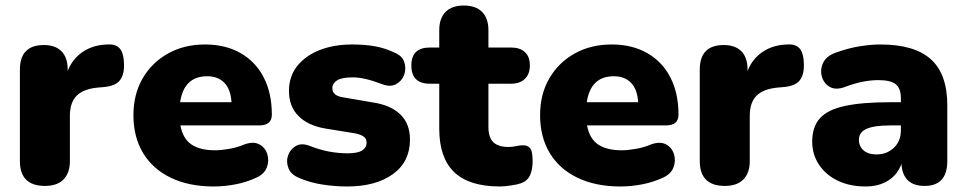

<svg xmlns="http://www.w3.org/2000/svg" viewBox="-20 -664 3498 695"><path d="M143 9Q52 9 52 -81V-412Q52 -501 139 -501Q180 -501 202.5 -478.5Q225 -456 225 -412V-407Q242 -451 280 -476.5Q318 -502 370 -503Q399 -505 413.5 -488.5Q428 -472 429 -431Q430 -395 414.5 -374Q399 -353 357 -349L334 -347Q282 -342 257.5 -317.5Q233 -293 233 -245V-81Q233 -38 210 -14.5Q187 9 143 9Z M754 11Q664 11 598.5 -20.5Q533 -52 498 -110Q463 -168 463 -247Q463 -323 496.5 -380.5Q530 -438 588.5 -470.5Q647 -503 722 -503Q796 -503 850.5 -472Q905 -441 934.5 -384Q964 -327 964 -249Q964 -210 918 -210H633Q642 -162 673 -141Q704 -120 759 -120Q780 -120 809 -125Q838 -130 864 -141Q897 -153 918.5 -141.5Q940 -130 947.5 -106.5Q955 -83 946 -58.5Q937 -34 908 -21Q874 -5 834 3Q794 11 754 11ZM632 -294H818Q815 -341 792 -364.5Q769 -388 730 -388Q646 -388 632 -294Z M1237 11Q1192 11 1147 4Q1102 -3 1065 -19Q1034 -31 1024.5 -54.5Q1015 -78 1022.5 -100.5Q1030 -123 1050 -135Q1070 -147 1098 -137Q1139 -121 1173 -115Q1207 -109 1238 -109Q1275 -109 1291 -119.5Q1307 -130 1307 -147Q1307 -162 1296.5 -169.5Q1286 -177 1267 -181L1156 -199Q1094 -210 1060 -244.5Q1026 -279 1026 -335Q1026 -387 1055.5 -424.5Q1085 -462 1136.5 -482.5Q1188 -503 1255 -503Q1300 -503 1337 -496.5Q1374 -490 1409 -473Q1436 -462 1443.5 -439Q1451 -416 1443 -393.5Q1435 -371 1414 -359.5Q1393 -348 1364 -359Q1299 -384 1258 -384Q1217 -384 1200 -373Q1183 -362 1183 -345Q1183 -318 1220 -312L1331 -293Q1395 -283 1429.5 -249.5Q1464 -216 1464 -159Q1464 -78 1402 -33.5Q1340 11 1237 11Z M1790 11Q1678 11 1624 -41Q1570 -93 1570 -198V-361H1536Q1469 -361 1469 -427Q1469 -492 1536 -492H1570V-554Q1570 -598 1593 -621Q1616 -644 1659 -644Q1702 -644 1725 -621Q1748 -598 1748 -554V-492H1830Q1862 -492 1880 -475.5Q1898 -459 1898 -427Q1898 -396 1880 -378.5Q1862 -361 1830 -361H1748V-204Q1748 -167 1765.5 -149.5Q1783 -132 1821 -132Q1835 -132 1848 -135Q1861 -138 1872 -138Q1888 -139 1898 -128.5Q1908 -118 1908 -81Q1908 -51 1899 -30.5Q1890 -10 1867 -1Q1853 4 1829 7.5Q1805 11 1790 11Z M2226 11Q2136 11 2070.5 -20.5Q2005 -52 1970 -110Q1935 -168 1935 -247Q1935 -323 1968.5 -380.5Q2002 -438 2060.5 -470.5Q2119 -503 2194 -503Q2268 -503 2322.5 -472Q2377 -441 2406.5 -384Q2436 -327 2436 -249Q2436 -210 2390 -210H2105Q2114 -162 2145 -141Q2176 -120 2231 -120Q2252 -120 2281 -125Q2310 -130 2336 -141Q2369 -153 2390.5 -141.5Q2412 -130 2419.5 -106.5Q2427 -83 2418 -58.5Q2409 -34 2380 -21Q2346 -5 2306 3Q2266 11 2226 11ZM2104 -294H2290Q2287 -341 2264 -364.5Q2241 -388 2202 -388Q2118 -388 2104 -294Z M2604 9Q2513 9 2513 -81V-412Q2513 -501 2600 -501Q2641 -501 2663.5 -478.5Q2686 -456 2686 -412V-407Q2703 -451 2741 -476.5Q2779 -502 2831 -503Q2860 -505 2874.5 -488.5Q2889 -472 2890 -431Q2891 -395 2875.5 -374Q2860 -353 2818 -349L2795 -347Q2743 -342 2718.5 -317.5Q2694 -293 2694 -245V-81Q2694 -38 2671 -14.5Q2648 9 2604 9Z M3113 11Q3056 11 3012.5 -10Q2969 -31 2944.5 -68Q2920 -105 2920 -151Q2920 -205 2948 -236Q2976 -267 3038.5 -280.5Q3101 -294 3203 -294H3241V-308Q3241 -344 3222.5 -359Q3204 -374 3159 -374Q3134 -374 3104.5 -368.5Q3075 -363 3038 -349Q3005 -337 2983.5 -349.5Q2962 -362 2955 -387Q2948 -412 2959.5 -436.5Q2971 -461 3004 -473Q3051 -490 3092 -496.5Q3133 -503 3167 -503Q3290 -503 3349.5 -449.5Q3409 -396 3409 -283V-81Q3409 9 3327 9Q3248 9 3243 -71Q3230 -33 3196 -11Q3162 11 3113 11ZM3241 -210H3203Q3144 -210 3116.5 -197.5Q3089 -185 3089 -158Q3089 -135 3105.5 -120Q3122 -105 3153 -105Q3190 -105 3215.5 -129Q3241 -153 3241 -192Z"/></svg>

Font: Chiron GoRound TC H
Style: Regular
Weight: 900
Designer: Ryoko NISHIZUKA 西塚涼子 (kana, bopomofo & ideographs); Paul D. Hunt (Latin, Greek & Cyrillic); Sandoll Communications 산돌커뮤니
Foundry: Adobe
Version: Version 1.000;hotconv 1.1.1;makeotfexe 2.6.0